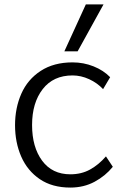

<svg xmlns="http://www.w3.org/2000/svg" viewBox="-20 -829 557 868"><path d="M48 0ZM48 -263Q48 -341 76.5 -405.5Q105 -470 164 -508.5Q223 -547 308 -547Q358 -547 403 -529Q448 -511 478 -480L446 -426Q420 -454 383 -471Q346 -488 308 -488Q221 -488 173 -426Q125 -364 125 -264Q125 -164 170.5 -102.5Q216 -41 298 -41Q348 -41 387 -62.5Q426 -84 459 -122L490 -75Q457 -34 408 -7.5Q359 19 298 19Q216 19 160 -19Q104 -57 76 -121Q48 -185 48 -263ZM368 -809H448L331 -597H271Z"/></svg>

Font: Martel Sans Light
Style: Regular
Weight: 300
Designer: Dan Reynolds and Mathieu Réguer
Foundry: Dan Reynolds and Mathieu Réguer
Version: Version 1.002; ttfautohint (v1.1) -l 5 -r 5 -G 72 -x 0 -D la